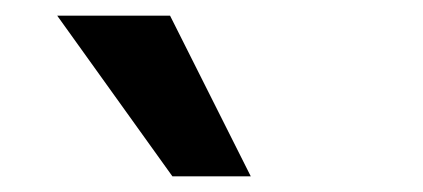

<svg xmlns="http://www.w3.org/2000/svg" viewBox="-20 -780 540 245"><path d="M200 -555 53 -760H197L300 -555Z"/></svg>

Font: Mulish ExtraBold
Style: Regular
Weight: 800
Designer: Vernon Adams
Foundry: Vernon Adams
Version: Version 3.603; ttfautohint (v1.8.3)